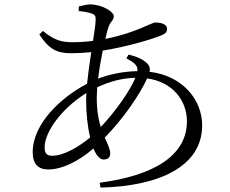

<svg xmlns="http://www.w3.org/2000/svg" viewBox="-20 -807 1040 869"><path d="M418 -361C418 -377 419 -394 420 -412C478 -439 531 -453 593 -455C565 -390 500 -300 436 -232C426 -265 418 -306 418 -361ZM216 -102C192 -102 182 -113 182 -140C182 -209 257 -315 371 -386C370 -373 370 -361 370 -349C370 -296 376 -235 388 -185C333 -139 266 -102 216 -102ZM552 -543C589 -523 605 -510 602 -485C536 -484 473 -470 424 -451C429 -493 437 -538 445 -578C553 -595 671 -630 713 -648C731 -656 736 -664 736 -677C736 -694 717 -705 683 -705C665 -705 595 -658 457 -631C461 -648 464 -663 468 -675C477 -710 495 -713 495 -734C495 -753 444 -787 387 -787C375 -787 354 -782 337 -778L336 -757C357 -755 377 -752 395 -746C409 -740 413 -736 413 -719C413 -702 408 -666 401 -622C371 -618 340 -616 309 -616C259 -616 227 -624 174 -667L158 -651C201 -585 237 -566 302 -566C331 -566 363 -568 393 -571C386 -525 379 -475 374 -428C259 -368 128 -249 128 -118C128 -65 153 -40 198 -40C258 -40 331 -73 403 -135C415 -105 431 -85 449 -85C466 -85 479 -93 479 -112C479 -133 467 -155 454 -184C537 -269 610 -374 646 -452C759 -437 826 -354 826 -258C826 -102 675 -12 431 20L435 42C696 36 895 -51 895 -240C895 -352 810 -464 657 -482C660 -496 658 -506 649 -517C629 -539 598 -551 562 -560Z"/></svg>

Font: Source Han Serif K
Style: Regular
Weight: 400
Designer: Ryoko NISHIZUKA 西塚涼子 (kana & ideographs); Frank Grießhammer (Latin, Greek & Cyrillic); Wenlong ZHANG 张文龙 (bopomofo); San
Foundry: Adobe Systems Incorporated
Version: Version 1.001;PS 1.001;hotconv 16.6.54;makeotf.lib2.5.65590